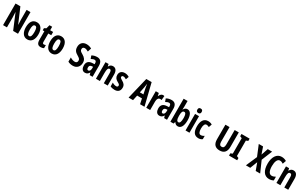

<svg xmlns="http://www.w3.org/2000/svg" viewBox="419 -3123 8705 5495"><g transform="rotate(30 4771.5 -376.0)"><path d="M558 0V-714H429V-389C429 -348 432 -294 436 -227H432L224 -714H64V0H192V-331C192 -372 190 -428 184 -498H188L397 0Z M1074 -275C1074 -457 993 -557 867 -557C720 -557 658 -440 658 -275C658 -120 723 10 865 10C1017 10 1074 -123 1074 -275ZM790 -273C790 -391 813 -447 866 -447C920 -447 941 -390 941 -275C941 -158 920 -100 866 -100C813 -100 790 -159 790 -273Z M1349 -104C1317 -104 1305 -125 1305 -168V-439H1403V-547H1305V-662H1216L1185 -543L1121 -509V-439H1175V-163C1175 -46 1214 10 1308 10C1347 10 1381 1 1410 -15V-119C1388 -109 1367 -104 1349 -104Z M1879 -275C1879 -457 1798 -557 1672 -557C1525 -557 1463 -440 1463 -275C1463 -120 1528 10 1670 10C1822 10 1879 -123 1879 -275ZM1595 -273C1595 -391 1618 -447 1671 -447C1725 -447 1746 -390 1746 -275C1746 -158 1725 -100 1671 -100C1618 -100 1595 -159 1595 -273Z M2583 -209C2583 -303 2538 -360 2449 -412C2367 -459 2349 -479 2349 -530C2349 -570 2373 -599 2420 -599C2456 -599 2497 -586 2543 -558L2581 -679C2529 -708 2473 -724 2415 -724C2287 -725 2211 -644 2212 -523C2212 -410 2264 -363 2348 -313C2428 -266 2444 -241 2444 -195C2444 -151 2418 -117 2366 -117C2318 -117 2259 -135 2207 -169V-29C2261 0 2313 10 2373 10C2501 10 2583 -80 2583 -209Z M2859 -557C2793 -557 2733 -541 2684 -511L2720 -414C2764 -440 2801 -452 2832 -452C2874 -452 2892 -423 2892 -363V-341L2824 -338C2707 -333 2642 -275 2642 -161C2642 -73 2678 10 2769 10C2833 10 2870 -17 2903 -73H2906L2927 0H3022V-362C3022 -491 2965 -557 2859 -557ZM2855 -252 2892 -254V-204C2892 -137 2863 -94 2822 -94C2790 -94 2773 -118 2773 -167C2773 -221 2800 -249 2855 -252Z M3379 -557C3324 -557 3282 -529 3258 -477H3250L3236 -547H3133V0H3263V-263C3263 -393 3282 -441 3337 -441C3380 -441 3393 -401 3393 -324V0H3523V-362C3523 -489 3471 -557 3379 -557Z M3925 -160C3925 -244 3879 -289 3812 -328C3744 -369 3732 -380 3732 -408C3732 -435 3749 -451 3781 -451C3817 -451 3852 -435 3883 -414L3919 -514C3873 -542 3827 -557 3774 -557C3670 -557 3606 -498 3606 -402C3606 -323 3645 -272 3713 -235C3783 -199 3795 -180 3795 -153C3795 -120 3775 -103 3738 -103C3691 -103 3642 -123 3607 -147V-21C3649 0 3697 10 3750 10C3860 10 3925 -49 3925 -160Z M4592 0H4738L4562 -714H4385L4212 0H4359L4396 -172H4555ZM4495 -480 4534 -291H4417L4455 -482C4465 -528 4472 -573 4475 -608C4480 -572 4487 -527 4495 -480Z M5032 -557C4980 -557 4941 -509 4920 -457H4914L4895 -547H4795V0H4925V-279C4925 -364 4958 -418 5019 -418C5037 -418 5052 -416 5065 -411L5077 -550C5059 -555 5046 -557 5032 -557Z M5319 -557C5253 -557 5193 -541 5144 -511L5180 -414C5224 -440 5261 -452 5292 -452C5334 -452 5352 -423 5352 -363V-341L5284 -338C5167 -333 5102 -275 5102 -161C5102 -73 5138 10 5229 10C5293 10 5330 -17 5363 -73H5366L5387 0H5482V-362C5482 -491 5425 -557 5319 -557ZM5315 -252 5352 -254V-204C5352 -137 5323 -94 5282 -94C5250 -94 5233 -118 5233 -167C5233 -221 5260 -249 5315 -252Z M5723 -570V-760H5593V0H5698L5717 -59H5724C5759 -7 5792 10 5841 10C5943 10 6001 -97 6001 -275C6001 -453 5942 -556 5843 -556C5793 -556 5753 -532 5724 -476H5719C5722 -518 5723 -549 5723 -570ZM5799 -444C5847 -444 5869 -388 5869 -276C5869 -156 5845 -100 5800 -100C5747 -100 5723 -150 5723 -262V-289C5723 -387 5741 -444 5799 -444Z M6159 -762C6110 -762 6088 -737 6088 -687C6088 -639 6113 -614 6159 -614C6206 -614 6230 -639 6230 -687C6230 -736 6208 -762 6159 -762ZM6224 -547H6094V0H6224Z M6522 10C6567 10 6612 -3 6647 -31V-142C6611 -116 6573 -102 6536 -102C6479 -102 6449 -158 6449 -271C6449 -384 6480 -444 6534 -444C6563 -444 6592 -435 6622 -417L6658 -521C6620 -545 6578 -557 6524 -557C6381 -557 6317 -437 6317 -271C6317 -80 6385 10 6522 10Z M7442 -235V-714H7306V-238C7306 -145 7278 -111 7221 -111C7166 -111 7137 -146 7137 -237V-714H7000V-232C7000 -69 7078 10 7220 10C7365 10 7442 -71 7442 -235Z M7800 0V-74L7734 -102V-612L7800 -640V-714H7531V-640L7597 -612V-102L7531 -74V0Z M8560 0 8400 -364 8543 -714H8399L8322 -489L8244 -714H8102L8247 -363L8089 0H8232L8325 -239L8413 0Z M8868 -606C8909 -606 8944 -591 8979 -567L9018 -680C8968 -710 8915 -724 8858 -724C8694 -724 8602 -569 8602 -356C8602 -122 8694 10 8855 10C8909 10 8956 -2 8997 -25V-147C8958 -126 8919 -109 8875 -109C8791 -109 8744 -196 8744 -355C8744 -500 8784 -606 8868 -606Z M9344 -557C9289 -557 9247 -529 9223 -477H9215L9201 -547H9098V0H9228V-263C9228 -393 9247 -441 9302 -441C9345 -441 9358 -401 9358 -324V0H9488V-362C9488 -489 9436 -557 9344 -557Z"/></g></svg>

Font: Noto Sans Arabic UI XCn
Style: Bold
Weight: 700
Width: 2
Designer: Monotype Design Team, Nadine Chahine and Nizar Qandah
Foundry: Monotype Imaging Inc.
Version: Version 2.010